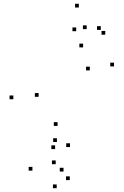

<svg xmlns="http://www.w3.org/2000/svg" viewBox="-20 -772 660 1021"><path d="M586.3 -418.8V-438.8H566.3V-418.8ZM515.9 -613V-633H495.9V-613ZM440.9 -617.1V-637.1H420.9V-617.1ZM422 -520V-540H402V-520ZM457.6 -397.6V-417.6H437.6V-397.6ZM286.2 -102.4V-122.4H266.2V-102.4ZM185.3 -257.2V-277.2H165.3V-257.2ZM385.2 -606V-626H365.2V-606ZM539.8 -587.5V-607.5H519.8V-587.5ZM399.2 -732V-752H379.2V-732ZM50.9 -244.2V-264.2H30.9V-244.2ZM273.1 20.9V0.9H253.1V20.9ZM351.1 185.8V165.8H331.1V185.8ZM317.8 140.2V120.2H297.8V140.2ZM276.2 101.2V81.2H256.2V101.2ZM352.2 10V-10H332.2V10ZM282.7 -16.8V-36.8H262.7V-16.8ZM152.4 135.4V115.4H132.4V135.4ZM281.5 228.8V208.8H261.5V228.8Z"/></svg>

Font: Monaspace Radon Dots Var
Style: Regular
Weight: 400
Designer: Riley Cran and the Lettermatic Team
Version: Version 1.100 (Monaspace Radon Dots)